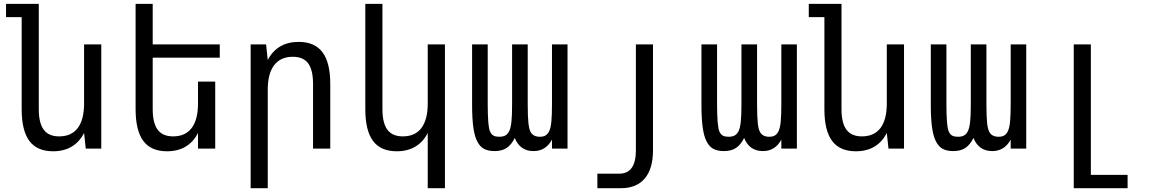

<svg xmlns="http://www.w3.org/2000/svg" viewBox="-20 -780 6061 1008"><path d="M421.4 -82 430.2 0H511.7V-546.9H421.4V-236.8Q421.4 -151.9 388.2 -107.9Q355 -64 290.5 -64Q235.8 -64 209.7 -98.9Q183.6 -133.8 183.6 -207V-759.8H11.7V-689.9H93.8V-207Q93.8 -94.7 134 -40.3Q174.3 14.2 258.8 14.2Q315.4 14.2 356.4 -10.3Q397.5 -34.7 421.4 -82Z M1019.5 -82V0H1109.9V-351.6H1019.5V-236.8Q1019.5 -151.9 986.3 -107.9Q953.1 -64 888.7 -64Q834 -64 807.9 -98.9Q781.7 -133.8 781.7 -207V-477.1H1133.8V-546.9H781.7V-759.8H691.9V-207Q691.9 -94.7 732.2 -40.3Q772.5 14.2 856.9 14.2Q913.6 14.2 954.6 -10.3Q995.6 -34.7 1019.5 -82Z M1385.7 208V-309.1Q1385.7 -394 1419.4 -438Q1453.1 -481.9 1517.1 -481.9Q1572.3 -481.9 1597.9 -447.3Q1623.5 -412.6 1623.5 -338.9V0H1713.9V-338.9Q1713.9 -451.2 1673.1 -505.6Q1632.3 -560.1 1547.9 -560.1Q1491.7 -560.1 1450.7 -535.9Q1409.7 -511.7 1385.7 -464.8L1377 -546.9H1295.9V208Z M2315.9 208V-546.9H2225.6V-236.8Q2225.6 -151.9 2192.4 -107.9Q2159.2 -64 2094.7 -64Q2040 -64 2013.9 -98.9Q1987.8 -133.8 1987.8 -207V-759.8H1897.9V-207Q1897.9 -94.7 1938.2 -40.3Q1978.5 14.2 2063 14.2Q2119.6 14.2 2160.6 -10.3Q2201.7 -34.7 2225.6 -82V208Z M2682.6 -55.7Q2710 13.2 2781.2 13.2Q2845.2 13.2 2877.9 -46.9V0H2959.5V-546.9H2877.9V-233.9Q2877.9 -176.8 2874.8 -142.8Q2871.6 -108.9 2863.3 -91.8Q2856.9 -77.6 2845.5 -69.8Q2834 -62 2814.5 -62Q2777.8 -62 2764.6 -89.4Q2757.3 -105 2754.4 -131.8Q2750.5 -167 2750.5 -233.9V-546.9H2668.5V-233.9Q2668.5 -171.4 2665 -140.6Q2661.1 -106.9 2653.3 -91.8Q2646 -76.7 2633.8 -69.3Q2621.6 -62 2600.6 -62Q2583.5 -62 2572.8 -67.1Q2562 -72.3 2556.2 -83Q2550.3 -92.3 2547.9 -105.7Q2545.4 -119.1 2543.5 -140.1Q2540.5 -176.3 2540.5 -233.9V-546.9H2458.5V-230Q2458.5 -156.7 2465.3 -108.9Q2471.7 -64 2485.8 -37.1Q2500 -9.3 2522 2Q2543.9 13.2 2576.2 13.2Q2615.2 13.2 2640.1 -3.4Q2665 -20 2682.6 -55.7Z M3240.2 208Q3321.8 208 3365 157Q3408.2 106 3408.2 9.8V-546.9H3318.4V9.8Q3318.4 131.8 3230.5 131.8H3116.2V208Z M3886.7 -55.7Q3914.1 13.2 3985.4 13.2Q4049.3 13.2 4082 -46.9V0H4163.6V-546.9H4082V-233.9Q4082 -176.8 4078.9 -142.8Q4075.7 -108.9 4067.4 -91.8Q4061 -77.6 4049.6 -69.8Q4038.1 -62 4018.6 -62Q3981.9 -62 3968.8 -89.4Q3961.4 -105 3958.5 -131.8Q3954.6 -167 3954.6 -233.9V-546.9H3872.6V-233.9Q3872.6 -171.4 3869.1 -140.6Q3865.2 -106.9 3857.4 -91.8Q3850.1 -76.7 3837.9 -69.3Q3825.7 -62 3804.7 -62Q3787.6 -62 3776.9 -67.1Q3766.1 -72.3 3760.3 -83Q3754.4 -92.3 3752 -105.7Q3749.5 -119.1 3747.6 -140.1Q3744.6 -176.3 3744.6 -233.9V-546.9H3662.6V-230Q3662.6 -156.7 3669.4 -108.9Q3675.8 -64 3689.9 -37.1Q3704.1 -9.3 3726.1 2Q3748 13.2 3780.3 13.2Q3819.3 13.2 3844.2 -3.4Q3869.1 -20 3886.7 -55.7Z M4635.7 -82 4644.5 0H4726.1V-546.9H4635.7V-236.8Q4635.7 -151.9 4602.5 -107.9Q4569.3 -64 4504.9 -64Q4450.2 -64 4424.1 -98.9Q4397.9 -133.8 4397.9 -207V-759.8H4226.1V-689.9H4308.1V-207Q4308.1 -94.7 4348.4 -40.3Q4388.7 14.2 4473.1 14.2Q4529.8 14.2 4570.8 -10.3Q4611.8 -34.7 4635.7 -82Z M5090.8 -55.7Q5118.2 13.2 5189.5 13.2Q5253.4 13.2 5286.1 -46.9V0H5367.7V-546.9H5286.1V-233.9Q5286.1 -176.8 5283 -142.8Q5279.8 -108.9 5271.5 -91.8Q5265.1 -77.6 5253.7 -69.8Q5242.2 -62 5222.7 -62Q5186 -62 5172.9 -89.4Q5165.5 -105 5162.6 -131.8Q5158.7 -167 5158.7 -233.9V-546.9H5076.7V-233.9Q5076.7 -171.4 5073.2 -140.6Q5069.3 -106.9 5061.5 -91.8Q5054.2 -76.7 5042 -69.3Q5029.8 -62 5008.8 -62Q4991.7 -62 4981 -67.1Q4970.2 -72.3 4964.4 -83Q4958.5 -92.3 4956.1 -105.7Q4953.6 -119.1 4951.7 -140.1Q4948.7 -176.3 4948.7 -233.9V-546.9H4866.7V-230Q4866.7 -156.7 4873.5 -108.9Q4879.9 -64 4894 -37.1Q4908.2 -9.3 4930.2 2Q4952.1 13.2 4984.4 13.2Q5023.4 13.2 5048.3 -3.4Q5073.2 -20 5090.8 -55.7Z M5899.9 208V138.2H5707V-546.9H5617.2V208Z"/></svg>

Font: Hack Dev
Style: Regular
Weight: 400
Designer: Christopher Simpkins
Foundry: Christopher Simpkins
Version: Version 2.0315